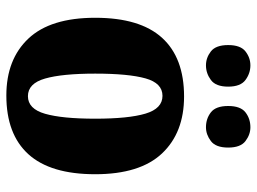

<svg xmlns="http://www.w3.org/2000/svg" viewBox="-122 -677 809 605"><g transform="rotate(90 282.5 -374.5)"><path d="M281 10Q167 10 101.5 -59.5Q36 -129 36 -270Q36 -411 99 -480.5Q162 -550 284 -550Q398 -550 463.5 -480.5Q529 -411 529 -270Q529 -129 466 -59.5Q403 10 281 10ZM283 -58Q323 -58 338.5 -112Q354 -166 354 -270Q354 -375 338 -428.5Q322 -482 282 -482Q242 -482 227 -428.5Q212 -375 212 -270Q212 -166 227.5 -112Q243 -58 283 -58ZM381 -619Q354 -619 334 -634.5Q314 -650 314 -689Q314 -728 334 -743.5Q354 -759 381 -759Q404 -759 424.5 -743.5Q445 -728 445 -689Q445 -650 424.5 -634.5Q404 -619 381 -619ZM186 -619Q162 -619 142 -634.5Q122 -650 122 -689Q122 -728 142 -743.5Q162 -759 186 -759Q211 -759 232 -743.5Q253 -728 253 -689Q253 -650 232 -634.5Q211 -619 186 -619Z"/></g></svg>

Font: Noto Serif Hebrew Condensed Black
Style: Regular
Weight: 900
Width: 3
Designer: Monotype Design Team
Foundry: Monotype Imaging Inc.
Version: Version 2.004; ttfautohint (v1.8.4.7-5d5b)